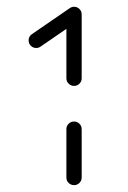

<svg xmlns="http://www.w3.org/2000/svg" viewBox="-20 -539 372 559"><path d="M195.6 0Q186.3 0 179.8 -6.5Q173.3 -13 173.3 -22.2V-163Q173.3 -172.2 179.8 -178.7Q186.3 -185.2 195.6 -185.2Q204.8 -185.2 211.3 -178.7Q217.8 -172.2 217.8 -163V-22.2Q217.8 -13 211.3 -6.5Q204.8 0 195.6 0ZM195.6 -519.3Q204.8 -519.3 211.3 -512.8Q217.8 -506.3 217.8 -497Q217.8 -491.1 215.2 -486.5Q212.6 -481.9 208.1 -478.9L98.1 -403.3Q92.2 -399.3 85.6 -399.3Q76.3 -399.3 69.8 -405.7Q63.3 -412.2 63.3 -421.5Q63.3 -427.4 65.9 -432Q68.5 -436.7 73 -439.6L183 -515.2Q188.9 -519.3 195.6 -519.3ZM195.6 -288.9Q186.3 -288.9 179.8 -295.4Q173.3 -301.9 173.3 -311.1V-496.3Q173.3 -505.6 179.8 -512Q186.3 -518.5 195.6 -518.5Q204.8 -518.5 211.3 -512Q217.8 -505.6 217.8 -496.3V-311.1Q217.8 -301.9 211.3 -295.4Q204.8 -288.9 195.6 -288.9Z"/></svg>

Font: 26F Galaxy Hebrew
Style: Regular
Weight: 400
Designer: C₂₉H₂₅N₃O₅
Version: Version 1.000